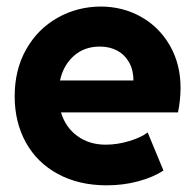

<svg xmlns="http://www.w3.org/2000/svg" viewBox="-20 -553 591 581"><path d="M24.4 -261.7Q24.4 -342.3 59.3 -403.8Q94.2 -465.3 153.8 -499Q213.4 -532.7 284.2 -533.2Q351.6 -533.2 407 -502Q462.4 -470.7 494.4 -414.6Q526.4 -358.4 526.4 -287.1Q525.9 -247.6 518.6 -212.9H164.6Q178.2 -167.5 214.1 -141.4Q250 -115.2 299.8 -115.2Q335 -115.2 371.3 -126.2Q407.7 -137.2 426.8 -152.3L474.6 -37.1Q443.8 -16.6 398.4 -4.4Q353 7.8 302.7 7.8Q218.8 7.8 155.5 -26.4Q92.3 -60.5 58.3 -121.8Q24.4 -183.1 24.4 -261.7ZM383.8 -309.6Q383.8 -340.8 370.8 -364Q357.9 -387.2 335 -399.7Q312 -412.1 282.2 -412.1Q235.4 -412.1 203.6 -384Q171.9 -356 161.6 -309.6Z"/></svg>

Font: Reddit Sans Fudge ExtraBold
Style: Regular
Weight: 800
Designer: Stephen Hutchings
Foundry: Reddit
Version: Version 1.011